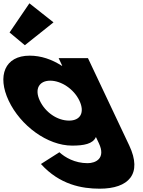

<svg xmlns="http://www.w3.org/2000/svg" viewBox="-103 -864 864 1159"><path d="M144.1 126C257.2 251 391.5 275 498.5 275C673.5 275 758.4 186 677.1 14L428 -513H251L272.7 -467H269.7C209.3 -506 143.9 -528 75.9 -528C-74.1 -528 -121.4 -406 -50.5 -256C20.4 -106 182.6 15 332.6 15C402.6 15 457.9 5 476 -37L494 1C537 92 474.7 121 425.7 121C348.7 121 289.2 86 255.5 55ZM137.5 -256C103.9 -327 133.3 -377 200.3 -377C266.3 -377 342.9 -327 376.5 -256C409.6 -186 383.2 -136 314.2 -136C242.2 -136 170.6 -186 137.5 -256ZM-45.3 -668 47.1 -591 219.9 -729 74.5 -844Z"/></svg>

Font: Hussar
Style: BdOpOblFive
Weight: 700
Foundry: Cannot Into Space Fonts
Version: Version 2.00